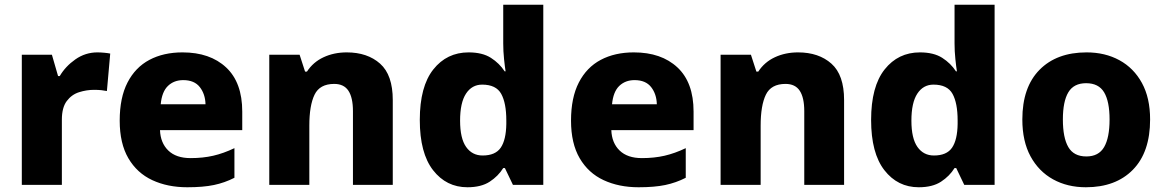

<svg xmlns="http://www.w3.org/2000/svg" viewBox="-20 -780 4916 810"><path d="M391 -559Q404 -559 420 -557.5Q436 -556 445 -554L431 -396Q422 -398 408 -399.5Q394 -401 377 -401Q345 -401 313.5 -391Q282 -381 261.5 -353.5Q241 -326 241 -275V0H72V-549H199L225 -459H232Q256 -500 298 -529.5Q340 -559 391 -559Z M750 -559Q866 -559 934 -495.5Q1002 -432 1002 -309V-231H655Q657 -177 690 -145Q723 -113 784 -113Q836 -113 879.5 -123Q923 -133 969 -155V-30Q928 -9 882.5 0.5Q837 10 770 10Q687 10 622.5 -20Q558 -50 521.5 -112.5Q485 -175 485 -271Q485 -368 518 -432Q551 -496 610.5 -527.5Q670 -559 750 -559ZM753 -442Q714 -442 688.5 -417.5Q663 -393 658 -340H847Q846 -383 823 -412.5Q800 -442 753 -442Z M1443 -559Q1530 -559 1583.5 -511.5Q1637 -464 1637 -358V0H1469V-311Q1469 -368 1450 -397Q1431 -426 1390 -426Q1329 -426 1307 -380.5Q1285 -335 1285 -250V0H1116V-549H1244L1267 -478H1275Q1301 -518 1345 -538.5Q1389 -559 1443 -559Z M1952 10Q1863 10 1807 -62Q1751 -134 1751 -274Q1751 -415 1808 -487Q1865 -559 1957 -559Q2015 -559 2051 -536Q2087 -513 2109 -479H2113Q2110 -497 2106.5 -530.5Q2103 -564 2103 -597V-760H2272V0H2144L2110 -71H2103Q2082 -37 2046 -13.5Q2010 10 1952 10ZM2016 -124Q2070 -124 2092.5 -157Q2115 -190 2116 -257V-272Q2116 -345 2094.5 -384Q2073 -423 2014 -423Q1971 -423 1946 -385Q1921 -347 1921 -271Q1921 -196 1946.5 -160Q1972 -124 2016 -124Z M2654 -559Q2770 -559 2838 -495.5Q2906 -432 2906 -309V-231H2559Q2561 -177 2594 -145Q2627 -113 2688 -113Q2740 -113 2783.5 -123Q2827 -133 2873 -155V-30Q2832 -9 2786.5 0.5Q2741 10 2674 10Q2591 10 2526.5 -20Q2462 -50 2425.5 -112.5Q2389 -175 2389 -271Q2389 -368 2422 -432Q2455 -496 2514.5 -527.5Q2574 -559 2654 -559ZM2657 -442Q2618 -442 2592.5 -417.5Q2567 -393 2562 -340H2751Q2750 -383 2727 -412.5Q2704 -442 2657 -442Z M3347 -559Q3434 -559 3487.5 -511.5Q3541 -464 3541 -358V0H3373V-311Q3373 -368 3354 -397Q3335 -426 3294 -426Q3233 -426 3211 -380.5Q3189 -335 3189 -250V0H3020V-549H3148L3171 -478H3179Q3205 -518 3249 -538.5Q3293 -559 3347 -559Z M3856 10Q3767 10 3711 -62Q3655 -134 3655 -274Q3655 -415 3712 -487Q3769 -559 3861 -559Q3919 -559 3955 -536Q3991 -513 4013 -479H4017Q4014 -497 4010.5 -530.5Q4007 -564 4007 -597V-760H4176V0H4048L4014 -71H4007Q3986 -37 3950 -13.5Q3914 10 3856 10ZM3920 -124Q3974 -124 3996.5 -157Q4019 -190 4020 -257V-272Q4020 -345 3998.5 -384Q3977 -423 3918 -423Q3875 -423 3850 -385Q3825 -347 3825 -271Q3825 -196 3850.5 -160Q3876 -124 3920 -124Z M4832 -276Q4832 -138 4759.5 -64Q4687 10 4561 10Q4483 10 4422.5 -23.5Q4362 -57 4327.5 -120.5Q4293 -184 4293 -276Q4293 -412 4365.5 -485.5Q4438 -559 4564 -559Q4642 -559 4702.5 -526Q4763 -493 4797.5 -430Q4832 -367 4832 -276ZM4464 -276Q4464 -199 4487 -159.5Q4510 -120 4563 -120Q4615 -120 4638 -159.5Q4661 -199 4661 -276Q4661 -352 4638 -390.5Q4615 -429 4562 -429Q4510 -429 4487 -390.5Q4464 -352 4464 -276Z"/></svg>

Font: Noto Sans Malayalam ExtraBold
Style: Regular
Weight: 800
Designer: Jelle Bosma - Monotype Design Team
Foundry: Monotype Imaging Inc.
Version: Version 2.104; ttfautohint (v1.8.4.7-5d5b)